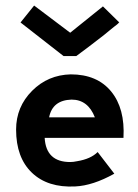

<svg xmlns="http://www.w3.org/2000/svg" viewBox="-20 -662 496 692"><path d="M351 -639 410 -581 408 -580Q407 -578 401.5 -573.5Q396 -569 390.5 -565Q385 -561 374.5 -552Q364 -543 355 -536Q296 -490 255 -460H209L54 -581L103 -642Q116 -632 233 -544Q241 -550 351 -639ZM425 -165H141Q146 -78 233 -78Q244 -78 258 -81Q307 -89 332 -114L392 -36Q315 7 251 10Q152 15 95 -39.5Q38 -94 38 -195Q38 -277 96 -335Q153 -392 235 -394Q330 -394 380.5 -332.5Q431 -271 425 -165ZM157 -239H322Q297 -303 238 -303Q169 -301 157 -239Z"/></svg>

Font: GFS Neohellenic Rg
Style: Bold
Weight: 700
Designer: Designed by Takis Katsoulidis and George D. Matthiopoulos.
Foundry: Designed by Takis Katsoulidis and George D. Matthiopoulos.
Version: Version 1.0